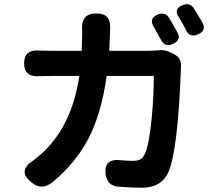

<svg xmlns="http://www.w3.org/2000/svg" viewBox="-20 -845 1020 900"><path d="M129 11Q94 -17 95.5 -42Q97 -67 135 -92Q165 -114 190 -139Q319 -267 352 -489H222Q187 -489 165 -488Q93 -483 93 -548Q93 -614 165 -608Q185 -607 222 -607H363L365 -692Q365 -696 365 -700Q357 -782 431 -782Q469 -782 485 -762Q499 -743 496 -703Q496 -699 496 -694L492 -607H584H676Q692 -607 720 -609Q749 -614 777 -600L796 -591Q834 -572 828 -526Q828 -524 828 -521Q814 -144 770 -40Q738 35 644 35Q593 35 535 30Q482 26 475 -29Q466 -103 546 -94Q578 -91 604 -91Q627 -91 639.5 -99Q652 -107 660 -126Q679 -168 691 -291Q701 -394 701 -489H590H480Q456 -315 395 -196Q334 -80 225 10Q175 49 129 11ZM735 -658Q723 -680 716 -691Q711 -701 701 -719Q676 -759 720 -777Q754 -790 772 -762Q780 -750 794 -724Q797 -719 803 -708.5Q809 -698 812 -692Q831 -658 791 -639Q752 -622 735 -658ZM852 -703Q843 -723 834 -737Q832 -742 826.5 -751.5Q821 -761 818 -765Q792 -803 836 -821Q869 -834 887 -808Q896 -795 912 -767Q921 -754 929 -739Q949 -701 908 -684Q870 -667 852 -703Z"/></svg>

Font: GenSenRounded2 TW B
Style: Regular
Weight: 700
Version: Version 2.000;PS 2;hotconv 16.6.51;makeotf.lib2.5.65220 DEVE